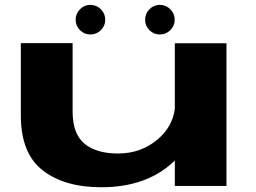

<svg xmlns="http://www.w3.org/2000/svg" viewBox="-20 -763 1050 788"><path d="M697.5 0V-104Q694 -101 690.5 -97.5Q579.5 5.5 395.5 5.5Q244 5.5 154.8 -64.2Q65.5 -134 65.5 -289V-586H278V-305.5Q278 -214 326.5 -173.5Q375 -133 464.5 -133Q560.5 -133 629.5 -193Q688.5 -244.5 697.5 -317V-585.5H909.5V0ZM351 -621.5Q326 -621.5 308.2 -639.2Q290.5 -657 290.5 -682Q290.5 -707 308.2 -725Q326 -743 351 -743Q376 -743 394 -725Q412 -707 412 -682Q412 -657 394 -639.2Q376 -621.5 351 -621.5ZM636 -621.5Q611 -621.5 593.2 -639.2Q575.5 -657 575.5 -682Q575.5 -707 593.2 -725Q611 -743 636 -743Q661 -743 679 -725Q697 -707 697 -682Q697 -657 679 -639.2Q661 -621.5 636 -621.5Z"/></svg>

Font: Anybody UltraExpanded Regular
Style: Bold
Weight: 700
Width: 9
Designer: Tyler Finck
Foundry: Etcetera Type Company
Version: Version 1.010; ttfautohint (v1.8.3) -l 8 -r 50 -G 200 -x 14 